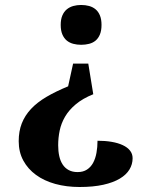

<svg xmlns="http://www.w3.org/2000/svg" viewBox="-20 -561 590 772"><path d="M55.2 6.8Q55.2 -33.2 67.6 -64.9Q80.1 -96.7 104.7 -123Q129.4 -149.4 166.7 -171.4Q204.1 -193.4 253.9 -213.9L273.9 -305.2H335L355 -182.1Q312.5 -165 284.9 -141.8Q257.3 -118.7 241.7 -92Q226.1 -65.4 220 -36.1Q213.9 -6.8 213.9 22.9Q213.9 46.9 218.3 66.7Q222.7 86.4 232.2 100.8Q241.7 115.2 256.6 123Q271.5 130.9 292 130.9Q314.5 130.9 329.8 120.8Q345.2 110.8 354.5 93.5Q363.8 76.2 367.9 53.5Q372.1 30.8 372.1 4.9Q402.8 4.9 428.7 9.3Q454.6 13.7 473.4 22.5Q492.2 31.2 502.7 44.4Q513.2 57.6 513.2 75.2Q513.2 99.6 500.5 120.6Q487.8 141.6 461.7 157.2Q435.5 172.9 395.3 181.9Q355 190.9 299.8 190.9Q247.1 190.9 202.1 178.5Q157.2 166 124.8 142.3Q92.3 118.7 73.7 84.5Q55.2 50.3 55.2 6.8ZM388.2 -460.9Q388.2 -438 381.8 -422.6Q375.5 -407.2 364.5 -397.9Q353.5 -388.7 338.4 -384.8Q323.2 -380.9 306.2 -380.9Q289.6 -380.9 274.7 -384.8Q259.8 -388.7 248.5 -397.9Q237.3 -407.2 230.7 -422.6Q224.1 -438 224.1 -460.9Q224.1 -483.4 230.7 -498.8Q237.3 -514.2 248.5 -523.4Q259.8 -532.7 274.7 -536.9Q289.6 -541 306.2 -541Q323.2 -541 338.4 -536.9Q353.5 -532.7 364.5 -523.4Q375.5 -514.2 381.8 -498.8Q388.2 -483.4 388.2 -460.9Z"/></svg>

Font: Droid Serif
Style: Bold
Weight: 700
Designer: Monotype Design team
Foundry: Monotype Imaging Inc.
Version: Version 1.03